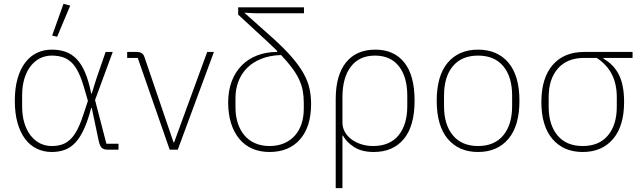

<svg xmlns="http://www.w3.org/2000/svg" viewBox="-20 -778 3335 998"><path d="M596 0H540Q520 0 509.5 -9Q499 -18 493 -46L457 -217H454Q437 -152 417 -108Q397 -64 372.5 -37.5Q348 -11 317.5 0.5Q287 12 249 12Q207 12 171.5 -5Q136 -22 110.5 -56Q85 -90 71 -139.5Q57 -189 57 -254Q57 -319 71 -368.5Q85 -418 110.5 -452Q136 -486 171.5 -503Q207 -520 249 -520Q288 -520 320 -509Q352 -498 377.5 -472Q403 -446 422 -402Q441 -358 454 -292H457L481 -369L529 -508H566L474 -258L533 -31H596ZM249 -19Q281 -19 305.5 -28Q330 -37 350 -58Q370 -79 386.5 -113.5Q403 -148 419 -199L437 -254L418 -319Q404 -368 388 -401Q372 -434 351.5 -453.5Q331 -473 305.5 -481Q280 -489 249 -489Q216 -489 188 -475Q160 -461 139 -434Q118 -407 106.5 -368.5Q95 -330 95 -281V-227Q95 -178 106.5 -139.5Q118 -101 139 -74Q160 -47 188 -33Q216 -19 249 -19ZM277 -587 251 -593 310 -758 345 -749Z M862 0 696 -477H641V-508H689Q706 -508 716 -502Q726 -496 731 -481L882 -38H885L1057 -508H1092L904 0Z M1309 -709 1251 -712V-711L1397 -581Q1458 -526 1496.5 -481.5Q1535 -437 1557.5 -397Q1580 -357 1588.5 -318.5Q1597 -280 1597 -238Q1597 -119 1539.5 -53.5Q1482 12 1381 12Q1331 12 1291 -5.5Q1251 -23 1223.5 -56.5Q1196 -90 1181 -137.5Q1166 -185 1166 -245Q1166 -307 1184.5 -355.5Q1203 -404 1236.5 -438Q1270 -472 1317 -490Q1364 -508 1421 -508V-513L1374 -558L1218 -702V-740H1560V-709ZM1559 -244Q1559 -276 1554 -304.5Q1549 -333 1536 -362Q1523 -391 1500 -422.5Q1477 -454 1441 -492Q1382 -490 1337.5 -472Q1293 -454 1263.5 -424Q1234 -394 1219 -354Q1204 -314 1204 -269V-220Q1204 -175 1216 -138Q1228 -101 1250.5 -74.5Q1273 -48 1306 -33.5Q1339 -19 1381 -19Q1423 -19 1456 -33Q1489 -47 1512 -72.5Q1535 -98 1547 -133.5Q1559 -169 1559 -212Z M1725 -263Q1725 -387 1778.5 -453.5Q1832 -520 1931 -520Q2028 -520 2081.5 -453Q2135 -386 2135 -255Q2135 -123 2079 -55.5Q2023 12 1923 12Q1860 12 1820 -14Q1780 -40 1763 -73H1760V200H1725ZM1919 -19Q2006 -19 2051.5 -74.5Q2097 -130 2097 -227V-281Q2097 -378 2053.5 -433.5Q2010 -489 1929 -489Q1848 -489 1804 -432Q1760 -375 1760 -272V-142Q1760 -114 1773 -91.5Q1786 -69 1808 -53Q1830 -37 1858.5 -28Q1887 -19 1919 -19Z M2465 12Q2365 12 2307.5 -56Q2250 -124 2250 -254Q2250 -385 2307.5 -452.5Q2365 -520 2465 -520Q2565 -520 2622.5 -452.5Q2680 -385 2680 -254Q2680 -124 2622.5 -56Q2565 12 2465 12ZM2465 -19Q2550 -19 2596 -74.5Q2642 -130 2642 -227V-281Q2642 -379 2596 -434Q2550 -489 2465 -489Q2380 -489 2334 -434Q2288 -379 2288 -281V-227Q2288 -130 2334 -74.5Q2380 -19 2465 -19Z M3117 -477V-473Q3171 -442 3197.5 -388.5Q3224 -335 3224 -248Q3224 -123 3166.5 -55.5Q3109 12 3009 12Q2909 12 2851.5 -55.5Q2794 -123 2794 -248Q2794 -372 2852.5 -440Q2911 -508 3017 -508H3268V-477ZM3017 -477Q2928 -477 2880 -422Q2832 -367 2832 -274V-223Q2832 -129 2878 -74Q2924 -19 3009 -19Q3094 -19 3140 -74Q3186 -129 3186 -223V-274Q3186 -339 3161.5 -389.5Q3137 -440 3082 -477Z"/></svg>

Font: IBM Plex Sans ExtLt
Style: Regular
Weight: 200
Designer: Mike Abbink, Paul van der Laan, Pieter van Rosmalen
Foundry: Bold Monday
Version: Version 3.005